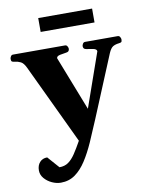

<svg xmlns="http://www.w3.org/2000/svg" viewBox="-108 -719 778 1006"><g transform="rotate(-10 281.0 -216.0)"><path d="M133.8 219.2Q110.8 219.2 86.9 208.3Q63 197.3 46.9 178.5Q30.8 159.7 30.8 136.2Q30.8 109.4 45.7 92.8Q60.5 76.2 85.4 76.2L140.1 138.2Q168 138.2 187.5 124.5Q207 110.8 224.9 84.2Q242.7 57.6 264.2 19L63.5 -404.8Q51.3 -430.7 36.6 -438Q22 -445.3 3.9 -447.3Q-6.3 -448.2 -10 -451.4Q-13.7 -454.6 -13.7 -465.3Q-13.7 -470.7 -9.5 -478Q-5.4 -485.4 2.4 -485.4H279.3Q287.6 -485.4 291.7 -478Q295.9 -470.7 295.9 -465.3Q295.9 -449.2 279.8 -447.3Q263.7 -445.3 245.4 -441.4Q227.1 -437.5 227.1 -426.3L339.8 -137.7L440.9 -425.8Q440.9 -437.5 421.6 -441.4Q402.3 -445.3 385.7 -447.3Q369.6 -449.2 369.6 -465.3Q369.6 -470.7 373.8 -478Q377.9 -485.4 386.2 -485.4H559.6Q567.9 -485.4 572 -478Q576.2 -470.7 576.2 -465.3Q576.2 -454.6 572.5 -451.4Q568.8 -448.2 558.6 -447.3Q540.5 -445.3 527.8 -438Q515.1 -430.7 503.9 -404.8L367.7 -76.2Q342.8 -16.1 319.1 37.4Q295.4 90.8 269 131.6Q242.7 172.4 210 195.8Q177.2 219.2 133.8 219.2ZM166 -577.1V-650.9H452.6V-577.1Z"/></g></svg>

Font: Gelasio
Style: Regular
Weight: 400
Designer: Eben Sorkin
Foundry: Eben Sorkin
Version: Version 1.008